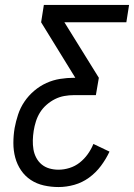

<svg xmlns="http://www.w3.org/2000/svg" viewBox="-20 -755 541 775"><path d="M216 0Q186 0 157 -6.5Q128 -13 104.5 -28.5Q81 -44 65 -67.5Q49 -91 41.5 -119Q34 -147 34 -177.5Q34 -208 39 -238Q44 -265 53 -292.5Q62 -320 78.5 -344.5Q95 -369 118 -388.5Q141 -408 167.5 -420Q194 -432 222.5 -436.5Q251 -441 278 -441H284L146 -665L157 -735H501L490 -665H240L379 -441L367 -371H278Q259 -371 239.5 -367.5Q220 -364 202 -355Q184 -346 168 -332Q152 -318 141.5 -301Q131 -284 125 -265Q119 -246 116 -227Q113 -208 112.5 -189Q112 -170 115 -152Q118 -134 126.5 -118Q135 -102 148.5 -91Q162 -80 179.5 -75Q197 -70 216 -70Q238 -70 260.5 -77Q283 -84 301.5 -98.5Q320 -113 334 -132.5Q348 -152 357 -174L422 -143Q408 -113 387.5 -85.5Q367 -58 339.5 -38Q312 -18 280 -9Q248 0 216 0Z"/></svg>

Font: Iosevka Curly
Style: Italic
Weight: 400
Italic angle: -9°
Monospace: yes
Designer: Belleve Invis
Foundry: Belleve Invis
Version: Version 22.1.2; ttfautohint (v1.8.4)